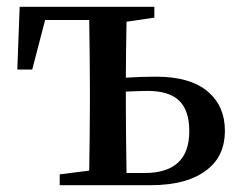

<svg xmlns="http://www.w3.org/2000/svg" viewBox="-20 -546 718 566"><path d="M423 0C498 0 554 -16 592 -47C626 -74 643 -112 643 -160C643 -208 627 -246 595 -274C560 -305 508 -320 440 -320C411 -320 381 -319 351 -317C351 -363 352 -418 353 -482L435 -494V-526H38L31 -341H75L113 -487H243C244 -412 245 -348 245 -294V-232C245 -181 244 -118 243 -43L156 -32V0ZM353 -36C352 -112 351 -177 351 -232V-276C378 -277 399 -278 415 -278C498 -278 538 -242 538 -159C538 -77 494 -36 406 -36Z"/></svg>

Font: AllPunType SemiBold
Style: Regular
Weight: 600
Version: 1.0